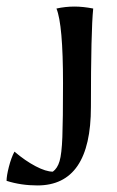

<svg xmlns="http://www.w3.org/2000/svg" viewBox="-35 -553 357 585"><path d="M-15 -2Q-15 -17 -8 -44.5Q-1 -72 9 -91Q42 -63 73.5 -46.5Q105 -30 126 -30Q140 -40 146.5 -62Q153 -84 155 -135.5Q157 -187 157 -300Q157 -478 137 -527Q164 -533 192 -533Q218 -533 249 -527Q242 -460 242 -227Q242 12 79 12Q29 12 -15 -2Z"/></svg>

Font: Mirza
Style: Regular
Weight: 400
Designer: Arabic design by Kourosh Beigpour, Latin design by Eduardo Tunni, engineering by Lasse Fister
Version: Version 1.000